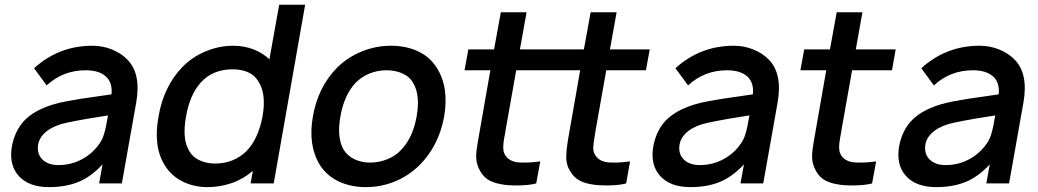

<svg xmlns="http://www.w3.org/2000/svg" viewBox="-20 -770 4357 806"><path d="M396 0 410.5 -80Q362 -27.5 308.5 -6Q256 15.5 185.5 15.5Q101.5 15.5 59 -31Q16.5 -78 30 -156Q40.5 -211.5 70.8 -250.5Q101 -289.5 157.5 -314.5Q199.5 -333.5 255 -344Q311 -355 397 -366.5L448 -374Q453 -423.5 424.2 -449.2Q395.5 -475 339.5 -475Q244.5 -475 176 -411.5L123 -483.5Q227 -578 367.5 -578Q411 -578 449.5 -562.5Q488 -547 513.5 -521Q573 -462.5 552 -340.5L491.5 0ZM433.5 -285.5Q387 -278.5 344 -271Q301 -263.5 260.5 -255Q236.5 -250 216 -241.8Q195.5 -233.5 179.8 -222Q164 -210.5 153.8 -196Q143.5 -181.5 140.5 -164.5Q133.5 -126 157 -101.5Q181 -77 225 -77Q275 -77 318.2 -98.5Q361.5 -120 390.5 -157.5Q409.5 -181 417 -208Q425.5 -236.5 433.5 -285.5Z M1261 -750 1129 0H1032L1041.5 -53Q1002 -18.5 953 -1.5Q904 15.5 851 15.5Q822.5 15.5 796 9.5Q769.5 3.5 746.5 -8Q723.5 -19.5 704.8 -36.2Q686 -53 672.5 -75Q622 -154 645.5 -281Q667 -407 745.5 -488.5Q787.5 -531.5 843.5 -554.5Q900.5 -578 958 -578Q1004.5 -578 1043.5 -563Q1082.5 -548 1111 -521L1152 -750ZM1082 -281Q1099 -376.5 1064.5 -428Q1050 -454 1021.8 -466.5Q993.5 -479 957 -479Q871.5 -479 821.5 -422Q776.5 -371 761 -281Q744.5 -189.5 771.5 -141.5Q786 -112.5 815.8 -98Q845.5 -83.5 883 -83.5Q960 -83.5 1013.5 -134.5Q1039.5 -160.5 1056.8 -198.8Q1074 -237 1082 -281Z M1323 -77Q1272 -160.5 1293.5 -281Q1314.5 -403.5 1394.5 -485.5Q1440 -530.5 1499.2 -554.2Q1558.5 -578 1620.5 -578Q1685 -578 1735 -554.5Q1785 -531 1813.5 -485.5Q1865.5 -403.5 1844.5 -281Q1822.5 -159 1741.5 -77Q1695 -31.5 1637.2 -8Q1579.5 15.5 1515.5 15.5Q1452.5 15.5 1402.2 -8.2Q1352 -32 1323 -77ZM1715.5 -420Q1701 -447 1671 -461Q1641 -475 1602 -475Q1564.5 -475 1530.2 -461Q1496 -447 1470.5 -420Q1424.5 -369.5 1409 -281Q1393.5 -194.5 1421.5 -143.5Q1437.5 -116.5 1467 -102Q1496.5 -87.5 1534 -87.5Q1571.5 -87.5 1607 -102Q1642.5 -116.5 1666.5 -143.5Q1713 -193 1729 -281Q1744.5 -370 1715.5 -420Z M2481 -227 2475 -189.5Q2471 -165.5 2470.5 -151Q2470 -136.5 2475 -126Q2490.5 -92.5 2532.5 -88.5Q2537 -88 2544 -87.8Q2551 -87.5 2560.5 -87.5Q2575.5 -87.5 2591.5 -88.8Q2607.5 -90 2625 -92.5L2608.5 0Q2577 8.5 2526 8.5Q2488.5 8.5 2464.5 4Q2426 -2 2403 -18.2Q2380 -34.5 2365.5 -66.5Q2356.5 -88.5 2357 -114.5Q2357.5 -140.5 2363.5 -178L2371 -221L2415.5 -475H2147L2103 -227Q2102.5 -219.5 2097 -193Q2092.5 -167.5 2092.5 -152Q2092.5 -136.5 2097 -126Q2104 -109.5 2119.2 -100Q2134.5 -90.5 2154 -88.5Q2159 -88 2166.2 -87.8Q2173.5 -87.5 2183.5 -87.5Q2198.5 -87.5 2214.5 -88.8Q2230.5 -90 2248 -92.5L2231 0Q2199.5 8.5 2148 8.5Q2109 8.5 2087.5 4Q2048.5 -2 2025.2 -18.2Q2002 -34.5 1988.5 -66.5Q1979 -88.5 1979 -112.5Q1979 -136.5 1985.5 -172L1994 -221L2038.5 -475H1930L1946 -562.5H2054L2082.5 -718.5H2190.5L2162.5 -562.5H2431L2459.5 -718.5H2568.5L2540.5 -562.5H2707.5L2691.5 -475H2525Z M3088.5 0 3103 -80Q3054.5 -27.5 3001 -6Q2948.5 15.5 2878 15.5Q2794 15.5 2751.5 -31Q2709 -78 2722.5 -156Q2733 -211.5 2763.2 -250.5Q2793.5 -289.5 2850 -314.5Q2892 -333.5 2947.5 -344Q3003.5 -355 3089.5 -366.5L3140.5 -374Q3145.5 -423.5 3116.8 -449.2Q3088 -475 3032 -475Q2937 -475 2868.5 -411.5L2815.5 -483.5Q2919.5 -578 3060 -578Q3103.5 -578 3142 -562.5Q3180.5 -547 3206 -521Q3265.5 -462.5 3244.5 -340.5L3184 0ZM3126 -285.5Q3079.5 -278.5 3036.5 -271Q2993.5 -263.5 2953 -255Q2929 -250 2908.5 -241.8Q2888 -233.5 2872.2 -222Q2856.5 -210.5 2846.2 -196Q2836 -181.5 2833 -164.5Q2826 -126 2849.5 -101.5Q2873.5 -77 2917.5 -77Q2967.5 -77 3010.8 -98.5Q3054 -120 3083 -157.5Q3102 -181 3109.5 -208Q3118 -236.5 3126 -285.5Z M3513 -227Q3512.5 -219.5 3507 -193Q3502.5 -167.5 3502.5 -152Q3502.5 -136.5 3507 -126Q3514 -109.5 3529.2 -100Q3544.5 -90.5 3564 -88.5Q3569 -88 3576.2 -87.8Q3583.5 -87.5 3593.5 -87.5Q3608.5 -87.5 3624.5 -88.8Q3640.5 -90 3658 -92.5L3641 0Q3609.5 8.5 3558 8.5Q3519 8.5 3497.5 4Q3458.5 -2 3435.2 -18.2Q3412 -34.5 3398.5 -66.5Q3389 -88.5 3389 -112.5Q3389 -136.5 3395.5 -172L3404 -221L3448.5 -475H3340L3356 -562.5H3464L3492.5 -718.5H3600.5L3572.5 -562.5H3740L3724.5 -475H3557Z M4120.5 0 4135 -80Q4086.5 -27.5 4033 -6Q3980.5 15.5 3910 15.5Q3826 15.5 3783.5 -31Q3741 -78 3754.5 -156Q3765 -211.5 3795.2 -250.5Q3825.5 -289.5 3882 -314.5Q3924 -333.5 3979.5 -344Q4035.5 -355 4121.5 -366.5L4172.5 -374Q4177.5 -423.5 4148.8 -449.2Q4120 -475 4064 -475Q3969 -475 3900.5 -411.5L3847.5 -483.5Q3951.5 -578 4092 -578Q4135.5 -578 4174 -562.5Q4212.5 -547 4238 -521Q4297.5 -462.5 4276.5 -340.5L4216 0ZM4158 -285.5Q4111.5 -278.5 4068.5 -271Q4025.5 -263.5 3985 -255Q3961 -250 3940.5 -241.8Q3920 -233.5 3904.2 -222Q3888.5 -210.5 3878.2 -196Q3868 -181.5 3865 -164.5Q3858 -126 3881.5 -101.5Q3905.5 -77 3949.5 -77Q3999.5 -77 4042.8 -98.5Q4086 -120 4115 -157.5Q4134 -181 4141.5 -208Q4150 -236.5 4158 -285.5Z"/></svg>

Font: Russisch Sans SemiBold
Style: Italic
Weight: 600
Width: 4
Italic angle: -10°
Designer: Michael Sharanda (font) & Cristiano Sobral (main changes)
Foundry: Michael Sharanda
Version: Version 2.00;September 8, 2020;FontCreator 13.0.0.2681 64-bi